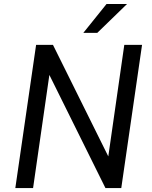

<svg xmlns="http://www.w3.org/2000/svg" viewBox="-20 -964 777 984"><path d="M165 -734H251.5L535 -162.5L617 -734H708L601.5 0H520.5L233 -580L149.5 0H58.5ZM631 -943.5 478.5 -795.5H407L526 -943.5Z"/></svg>

Font: 1883 Sans
Style: Italic
Weight: 400
Italic angle: -8°
Designer: 1883 Sans project is a fork of Public Sans.
Version: Version 1.009